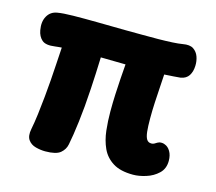

<svg xmlns="http://www.w3.org/2000/svg" viewBox="-85 -657 867 771"><g transform="rotate(15 348.5 -271.5)"><path d="M527.1 7.8Q474.3 7.8 443.2 -11.8Q412.1 -31.3 397.3 -63.8Q382.6 -96.2 378.2 -135.5Q373.9 -174.8 373.9 -214Q373.9 -250.4 375.5 -285.2Q377.1 -320 379.3 -352.2Q381.6 -384.3 383.8 -412.3L280.7 -413.9Q279.4 -380.3 278.1 -346.9Q276.8 -313.6 274.6 -281.1Q270.1 -203.9 262.4 -142.2Q254.8 -80.6 247.2 -43.6Q243.1 -21.7 225.2 -6.6Q207.3 8.4 162.3 8.4Q143 8.4 122.6 3Q102.1 -2.4 90.9 -18.3Q79.8 -34.1 85.7 -63.8Q91.2 -91.4 95.9 -128.5Q100.6 -165.6 104.2 -203.6Q107.8 -241.6 110.2 -273Q112.7 -308.8 114.9 -343.2Q117.1 -377.7 119.1 -411.3Q111.1 -410.3 104.7 -410.1Q98.2 -409.9 92 -408.7Q53.9 -403.3 38 -417.2Q22.1 -431.1 17.6 -456.3Q11.4 -490.9 24.8 -514.3Q38.1 -537.8 65.8 -542.1Q87.7 -546.1 130.8 -546.7Q173.9 -547.3 229.9 -546.6Q286 -545.8 346.2 -545Q382.3 -545 417.7 -544.6Q453.1 -544.2 485.2 -544.6Q517.3 -545 542.9 -546.4Q568.6 -547.8 584.6 -550.6Q613.3 -555.9 628.8 -545.6Q644.2 -535.2 650.6 -517.2Q657 -499.2 656.2 -479.6Q655.4 -454.9 644.9 -438.6Q634.3 -422.2 611.7 -418.1Q599.9 -417.1 582.3 -415.7Q564.8 -414.3 544.3 -413.3Q542.9 -386.9 540.8 -356.6Q538.7 -326.3 537.1 -294.5Q535.4 -262.7 535.4 -228.8Q535.4 -195.3 537.7 -173.9Q540 -152.6 546.5 -142.5Q553 -132.4 565.9 -132.4Q574.1 -132.4 581.2 -137.3Q588.3 -142.2 596.6 -145.2Q609.6 -147.4 619.4 -142.8Q632.9 -138.1 642.4 -122.3Q651.9 -106.4 651.9 -82.9Q651.9 -50.2 630.8 -30.3Q609.7 -10.3 580.6 -1.3Q551.6 7.8 527.1 7.8Z"/></g></svg>

Font: Playpen Sans Thai
Style: Regular
Weight: 400
Designer: Sirin Gunkloy, Laura Meseguer, Veronika Burian, José Scaglione
Foundry: TypeTogether
Version: Version 2.000